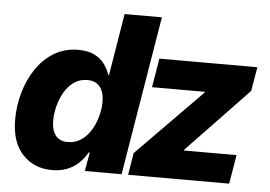

<svg xmlns="http://www.w3.org/2000/svg" viewBox="-52 -797 1227 874"><g transform="rotate(5 562.0 -360.0)"><path d="M215.3 8.8Q132.8 8.8 80.6 -46.9Q28.3 -102.5 28.3 -206.5Q28.3 -268.6 45.4 -329.1Q62.5 -389.6 95.7 -439Q128.9 -488.3 177.2 -517.6Q225.6 -546.9 288.1 -546.9Q332 -546.9 361.3 -532.2Q390.6 -517.6 407.7 -494.1Q424.8 -470.7 432.6 -445.3H436.5L482.9 -727.5H653.3L532.7 0H364.7L379.9 -85.4H374.5Q358.9 -57.1 336.2 -35.9Q313.5 -14.6 283.2 -2.9Q252.9 8.8 215.3 8.8ZM275.4 -124.5Q310.1 -124.5 336.4 -142.6Q362.8 -160.6 380.9 -189.9Q398.9 -219.2 408.2 -253.7Q417.5 -288.1 417.5 -320.8Q417.5 -364.7 397.9 -389.2Q378.4 -413.6 340.8 -413.6Q306.2 -413.6 280 -395.5Q253.9 -377.4 236.6 -347.7Q219.2 -317.9 210.2 -283.4Q201.2 -249 201.2 -216.3Q201.2 -173.3 219.7 -148.9Q238.3 -124.5 275.4 -124.5ZM562.5 0 579.1 -100.6 877.4 -403.8 877.9 -406.7H636.2L658.2 -539.1H1106L1087.4 -429.2L806.2 -135.3L805.7 -132.3H1046.4L1024.4 0Z"/></g></svg>

Font: Inter 18pt ExtraBold
Style: Italic
Weight: 800
Italic angle: -9.3988°
Designer: Rasmus Andersson
Foundry: rsms
Version: Version 4.001;git-66647c0bb